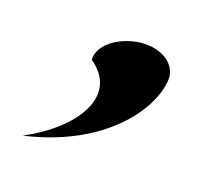

<svg xmlns="http://www.w3.org/2000/svg" viewBox="-42 -114 287 257"><g transform="rotate(15 101.5 14.5)"><path d="M6 95C113 80 168 18 175 -27C178 -49 157 -66 128 -66C99 -66 69 -49 69 -27C116 12 74 66 6 95Z"/></g></svg>

Font: Charger Sport
Style: DfNrwObl
Weight: 400
Designer: Jasper
Foundry: Cannot Into Space Fonts
Version: Version 1.1